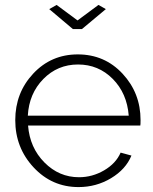

<svg xmlns="http://www.w3.org/2000/svg" viewBox="-20 -750 623 780"><path d="M180 -713 210 -730 295 -667 380 -730 410 -713 313 -632H276ZM299 10Q191 10 116.5 -70Q42 -150 42 -262Q42 -373 115 -451Q188 -529 296 -529Q405 -529 478 -450.5Q551 -372 551 -262Q551 -243 550 -240H94Q101 -150 160.5 -90Q220 -30 301 -30Q355 -30 403 -58Q451 -86 470 -130L514 -118Q491 -62 431 -26Q371 10 299 10ZM93 -280H503Q496 -371 438 -429.5Q380 -488 297 -488Q214 -488 156 -429Q98 -370 93 -280Z"/></svg>

Font: Raleway
Style: Light
Weight: 300
Designer: Matt McInerney, Pablo Impallari, Rodrigo Fuenzalida
Foundry: Matt McInerney, Pablo Impallari, Rodrigo Fuenzalida
Version: Version 3.000